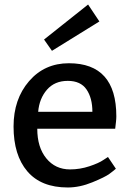

<svg xmlns="http://www.w3.org/2000/svg" viewBox="-20 -820 580 850"><path d="M175 -645 370 -800 420 -725 210 -595ZM490 -250H145Q145 -168 185 -119Q225 -70 290 -70Q334 -70 376 -84Q418 -98 438 -112L458 -125L493 -73Q483 -64 464 -50Q445 -36 389 -13Q333 10 280 10Q162 10 101 -61.5Q40 -133 40 -260Q40 -381 108.5 -460.5Q177 -540 285 -540Q495 -540 495 -305Q495 -294 493.5 -281Q492 -268 491 -259ZM149 -325H389Q389 -386 363 -424Q337 -462 280 -462Q222 -462 188 -423Q154 -384 149 -325Z"/></svg>

Font: Bitter
Style: Regular
Weight: 400
Designer: Sol Matas
Foundry: Sol Matas
Version: Version 1.300;PS 001.300;hotconv 1.0.70;makeotf.lib2.5.58329